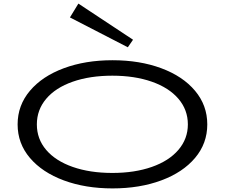

<svg xmlns="http://www.w3.org/2000/svg" viewBox="-20 -1035 1251 1068"><path d="M78 -343Q78 -449 146.5 -530Q215 -611 335 -655.5Q455 -700 606 -700Q757 -700 877 -655.5Q997 -611 1065 -530Q1133 -449 1133 -343Q1133 -237 1065 -156.5Q997 -76 877 -31.5Q757 13 606 13Q455 13 335 -31.5Q215 -76 146.5 -156.5Q78 -237 78 -343ZM1025 -343Q1025 -424 972.5 -485.5Q920 -547 824.5 -580.5Q729 -614 605 -614Q480 -614 384.5 -580.5Q289 -547 237 -485.5Q185 -424 185 -343Q185 -262 237 -201Q289 -140 384.5 -106.5Q480 -73 605 -73Q729 -73 824.5 -106.5Q920 -140 972.5 -201.5Q1025 -263 1025 -343ZM416 -1015 369 -938 691 -772 720 -814Z"/></svg>

Font: BioRhyme Expanded
Style: Regular
Weight: 400
Width: 7
Designer: Aoife Mooney
Foundry: Aoife Mooney Type
Version: Version 1.000